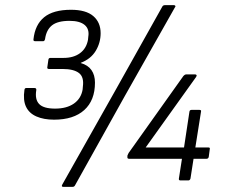

<svg xmlns="http://www.w3.org/2000/svg" viewBox="-20 -701 874 746"><path d="M190 -236Q150 -236 121.5 -248.5Q93 -261 81 -286.5Q69 -312 75 -352Q76 -359 82 -359H114Q122 -359 121 -351Q115 -315 132 -297Q149 -279 194 -279Q239 -279 267 -298.5Q295 -318 301 -353L302 -365Q307 -402 286.5 -417.5Q266 -433 223 -433H170Q162 -433 164 -441L168 -469Q169 -476 176 -476H227Q266 -476 291 -494.5Q316 -513 322 -547L323 -558Q328 -588 309 -604Q290 -620 250 -620Q204 -620 182 -602.5Q160 -585 155 -549Q153 -541 148 -541H116Q109 -541 110 -548Q116 -605 151.5 -634Q187 -663 256 -663Q314 -663 342.5 -638.5Q371 -614 371 -572Q371 -535 352 -503.5Q333 -472 294 -457V-456Q322 -448 335.5 -428.5Q349 -409 349 -380Q349 -311 307.5 -273.5Q266 -236 190 -236ZM226 25Q217 25 222 16L425 -344L611 -676Q614 -681 621 -681H656Q659 -681 661 -678.5Q663 -676 660 -673L465 -328L271 20Q268 25 262 25ZM681 0Q674 0 675 -7L687 -84H482Q474 -84 475 -91V-96Q476 -99 477.5 -102Q479 -105 480 -107L692 -405Q698 -412 704 -412H737Q742 -412 743.5 -409.5Q745 -407 742 -402L546 -128H695L716 -267Q717 -274 724 -274H755Q763 -274 761 -267L739 -128H790Q797 -128 795 -121L791 -91Q789 -84 782 -84H732L720 -7Q719 -4 717 -2Q715 0 712 0Z"/></svg>

Font: Sofia Sans Light
Style: Italic
Weight: 300
Italic angle: -9°
Version: Version 4.100-B